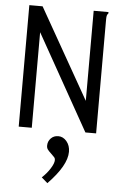

<svg xmlns="http://www.w3.org/2000/svg" viewBox="-60 -665 620 981"><g transform="rotate(5 250.0 -174.0)"><path d="M50 -623H118L380 -161V-623H456V-616Q450 -610 448.5 -603Q447 -596 447 -579V0H392L117 -490V0H50ZM190 248Q215 225 232 198Q249 171 249 154Q249 146 244.5 140.5Q240 135 228 124Q215 112 209 104Q203 96 203 84Q203 62 218 46.5Q233 31 256 31Q281 31 299 52.5Q317 74 317 106Q317 176 221 275Z"/></g></svg>

Font: Vazir Code
Style: Code
Weight: 400
Foundry: DejaVu fonts team - Redesigned by Saber Rastikerdar
Version: Version 1.1.2